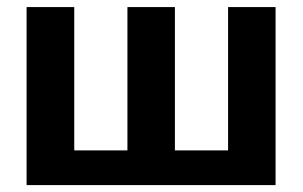

<svg xmlns="http://www.w3.org/2000/svg" viewBox="-20 -536 876 556"><path d="M57 -515.5H195V-100.5H349V-515.5H486.5V-100.5H640.5V-515.5H778V0H57Z"/></svg>

Font: Lato Heavy
Style: Regular
Weight: 800
Designer: Lukasz Dziedzic
Foundry: tyPoland Lukasz Dziedzic
Version: Version 2.007; 2014-02-27